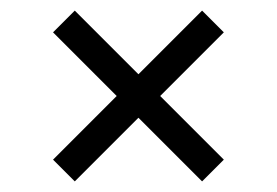

<svg xmlns="http://www.w3.org/2000/svg" viewBox="-20 -501 522 362"><path d="M402 -200 361 -159 241 -279 121 -159 80 -200 200 -320 80 -440 121 -481 241 -361 361 -481 402 -440 282 -320Z"/></svg>

Font: Gauge
Style: Regular
Weight: 400
Designer: Daniel Pimley
Foundry: Daniel Pimley
Version: Version 2.0